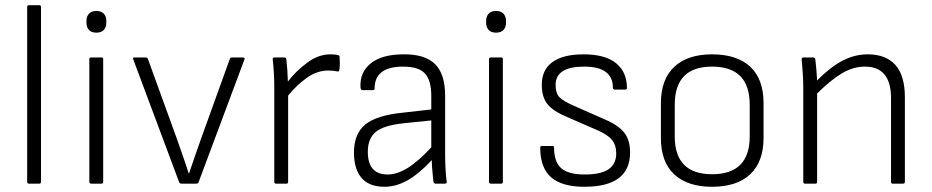

<svg xmlns="http://www.w3.org/2000/svg" viewBox="-20 -703 3568 735"><path d="M91 0Q84 0 84 -7V-676Q84 -683 91 -683H131Q137 -683 137 -676V-7Q137 0 131 0Z M329 0Q322 0 322 -7V-477Q322 -483 329 -483H369Q375 -483 375 -477V-7Q375 0 369 0ZM349 -578Q330 -578 320.5 -588.5Q311 -599 311 -616V-624Q311 -640 320.5 -650.5Q330 -661 349 -661Q368 -661 377.5 -650.5Q387 -640 387 -624V-616Q387 -599 377.5 -588.5Q368 -578 349 -578Z M674 0Q668 0 666 -5L490 -476Q487 -483 495 -483H537Q544 -483 546 -478L657 -172Q668 -139 680 -106Q692 -73 702 -40H704Q715 -73 726.5 -106Q738 -139 750 -173L860 -478Q862 -483 868 -483H910Q918 -483 916 -476L740 -5Q738 0 731 0Z M1037 0Q1030 0 1030 -7V-369Q1030 -423 1024 -476Q1023 -483 1031 -483H1068Q1075 -483 1076 -477Q1081 -435 1082 -391Q1113 -431 1156 -463Q1199 -495 1244 -495Q1264 -495 1274 -492Q1280 -491 1280 -485Q1281 -472 1281 -459.5Q1281 -447 1279 -436Q1279 -427 1269 -430Q1257 -433 1236 -433Q1194 -433 1154.5 -405Q1115 -377 1083 -337V-7Q1083 0 1077 0Z M1452 12Q1393 12 1364 -22Q1335 -56 1335 -119Q1335 -191 1378.5 -226.5Q1422 -262 1525 -272L1631 -284V-336Q1631 -396 1606.5 -422Q1582 -448 1523 -448Q1414 -448 1414 -364Q1414 -358 1407 -358H1367Q1361 -358 1360 -369Q1357 -427 1400 -461Q1443 -495 1525 -495Q1606 -496 1645 -458Q1684 -420 1684 -337V-116Q1684 -84 1685.5 -57Q1687 -30 1690 -7Q1691 0 1683 0H1647Q1641 0 1639 -9Q1638 -23 1635.5 -45.5Q1633 -68 1633 -90Q1581 -35 1538 -11.5Q1495 12 1452 12ZM1388 -122Q1388 -35 1464 -35Q1500 -35 1540.5 -60Q1581 -85 1631 -139V-242L1524 -231Q1449 -223 1418.5 -198Q1388 -173 1388 -122Z M1859 0Q1852 0 1852 -7V-477Q1852 -483 1859 -483H1899Q1905 -483 1905 -477V-7Q1905 0 1899 0ZM1879 -578Q1860 -578 1850.5 -588.5Q1841 -599 1841 -616V-624Q1841 -640 1850.5 -650.5Q1860 -661 1879 -661Q1898 -661 1907.5 -650.5Q1917 -640 1917 -624V-616Q1917 -599 1907.5 -588.5Q1898 -578 1879 -578Z M2217 12Q2131 12 2089.5 -24.5Q2048 -61 2048 -138Q2048 -144 2054 -144H2095Q2101 -144 2101 -139Q2101 -83 2128.5 -59Q2156 -35 2218 -35Q2280 -35 2309.5 -55Q2339 -75 2339 -116Q2339 -147 2323 -167Q2307 -187 2268 -204L2151 -255Q2098 -277 2076 -304Q2054 -331 2054 -378Q2054 -436 2095 -465.5Q2136 -495 2214 -495Q2297 -495 2338.5 -461Q2380 -427 2380 -366Q2380 -360 2373 -360H2333Q2326 -360 2326 -370Q2326 -407 2299 -427.5Q2272 -448 2216 -448Q2107 -448 2107 -378Q2107 -346 2121.5 -331Q2136 -316 2177 -298L2295 -246Q2347 -224 2369.5 -195.5Q2392 -167 2392 -119Q2392 12 2217 12Z M2706 12Q2612 12 2561 -35.5Q2510 -83 2510 -175V-308Q2510 -399 2561 -447Q2612 -495 2706 -495Q2801 -495 2852 -447.5Q2903 -400 2903 -308V-175Q2903 -84 2852 -36Q2801 12 2706 12ZM2706 -36Q2850 -36 2850 -181V-302Q2850 -448 2706 -448Q2563 -448 2563 -302V-181Q2563 -36 2706 -36Z M3062 0Q3055 0 3055 -7V-367Q3055 -393 3053 -423Q3051 -453 3049 -475Q3048 -483 3056 -483H3093Q3099 -483 3101 -477Q3103 -461 3105 -438.5Q3107 -416 3108 -395Q3157 -445 3204 -470Q3251 -495 3302 -495Q3371 -495 3407.5 -454.5Q3444 -414 3444 -330V-7Q3444 0 3437 0H3397Q3391 0 3391 -7V-327Q3391 -448 3291 -448Q3246 -448 3202.5 -422Q3159 -396 3108 -345V-7Q3108 0 3102 0Z"/></svg>

Font: Sofia Sans Light
Style: Regular
Weight: 300
Designer: Botio Nikoltchev, Ani Petrova
Foundry: lettersoup
Version: Version 4.100; ttfautohint (v1.8.3)